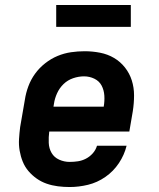

<svg xmlns="http://www.w3.org/2000/svg" viewBox="-20 -744 640 772"><path d="M260 8Q236 8 212.5 5Q189 2 167.5 -5.5Q146 -13 127.5 -26Q109 -39 94.5 -56Q80 -73 71.5 -94Q63 -115 59 -138Q55 -161 56.5 -185Q58 -209 61 -233L80 -343Q84 -370 94 -397Q104 -424 121 -447.5Q138 -471 161.5 -489.5Q185 -508 211.5 -519Q238 -530 265.5 -534Q293 -538 320 -538Q352 -538 382.5 -532Q413 -526 438.5 -511Q464 -496 482.5 -472.5Q501 -449 510 -420.5Q519 -392 519 -360.5Q519 -329 514 -297L500 -215H178Q175 -192 176 -169.5Q177 -147 187.5 -129Q198 -111 218 -102Q238 -93 260 -93Q277 -93 293.5 -95.5Q310 -98 325.5 -106Q341 -114 353 -127.5Q365 -141 370 -158H489Q480 -121 458 -88Q436 -55 403.5 -32.5Q371 -10 334 -1Q297 8 260 8ZM195 -315H397Q401 -338 399.5 -360Q398 -382 388.5 -400Q379 -418 359.5 -427.5Q340 -437 318 -437Q296 -437 274 -429.5Q252 -422 235.5 -406Q219 -390 209.5 -369Q200 -348 197 -327ZM206 -636V-724H506V-636Z"/></svg>

Font: Iosevka Slab Extended Oblique
Style: Bold
Weight: 700
Width: 7
Italic angle: -9°
Monospace: yes
Designer: Belleve Invis
Foundry: Belleve Invis
Version: Version 11.1.1; ttfautohint (v1.8.3)